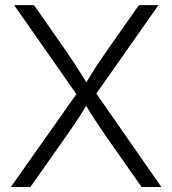

<svg xmlns="http://www.w3.org/2000/svg" viewBox="-20 -748 689 768"><path d="M23.4 0 303.2 -396.5V-346.2L36.6 -727.5H116.2L241.2 -548.3Q260.3 -521 274.9 -498.8Q289.6 -476.6 303.2 -454.6Q316.9 -432.6 332 -406.7H318.4Q333.5 -432.6 347.2 -454.6Q360.8 -476.6 376 -498.8Q391.1 -521 409.7 -548.3L535.6 -727.5H613.8L347.7 -348.6V-398.9L625.5 0H546.4L402.8 -204.6Q386.2 -229.5 371.8 -250.5Q357.4 -271.5 344.2 -292.5Q331.1 -313.5 316.4 -338.9H333Q318.8 -314.5 305.4 -293.2Q292 -272 277.6 -250.7Q263.2 -229.5 245.6 -204.6L101.6 0Z"/></svg>

Font: Inter 20pt Light
Style: Regular
Weight: 300
Version: Version 4.001;git-66647c0bb